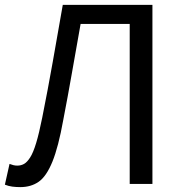

<svg xmlns="http://www.w3.org/2000/svg" viewBox="-20 -753 744 786"><path d="M63 13Q46 13 30.5 11Q15 9 0 3L19 -82Q27 -79 34.5 -77Q42 -75 51 -75Q66 -75 78.5 -82Q91 -89 103.5 -108.5Q116 -128 128 -167.5Q140 -207 153 -272Q176 -387 196 -500Q216 -613 237 -733H604V0H511V-655H310Q292 -555 275 -457.5Q258 -360 239 -262Q219 -151 194.5 -91Q170 -31 138.5 -9Q107 13 63 13Z"/></svg>

Font: Noto Sans HK
Style: Regular
Weight: 400
Designer: Ryoko NISHIZUKA 西塚涼子 (kana, bopomofo & ideographs); Paul D. Hunt (Latin, Greek & Cyrillic); Sandoll Communications 산돌커뮤니
Foundry: Adobe
Version: Version 2.004-H2;hotconv 1.0.118;makeotfexe 2.5.65603